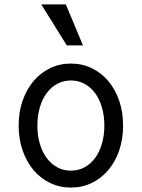

<svg xmlns="http://www.w3.org/2000/svg" viewBox="-20 -837 640 867"><path d="M300.1 10Q351.2 10 394.5 -11Q437.8 -32 469.2 -69.2Q500.6 -106.4 518.2 -157.8Q535.8 -209.1 535.8 -270Q535.8 -330.9 518.2 -382.2Q500.6 -433.6 469.2 -470.8Q437.8 -508 394.5 -529Q351.1 -550 300.2 -550Q249.2 -550 205.8 -528.9Q162.3 -507.9 131.2 -470.7Q100 -433.6 82.1 -382.2Q64.2 -330.9 64.2 -270Q64.2 -209.1 82.1 -157.8Q100 -106.4 131.1 -69.3Q162.3 -32.1 205.7 -11.1Q249.1 10 300.1 10ZM299.8 -66.4Q267 -66.4 239 -81.3Q211 -96.1 191 -123.2Q171 -150.2 159.9 -187.6Q148.8 -225 148.8 -270Q148.8 -315 159.9 -352.4Q171 -389.8 191 -416.8Q211 -443.9 239 -458.7Q267 -473.6 299.8 -473.6Q333.6 -473.6 361.4 -458.7Q389.2 -443.8 409.1 -416.8Q429.1 -389.8 440.1 -352.4Q451.2 -315 451.2 -270Q451.2 -225 440.1 -187.6Q429.1 -150.2 409.1 -123.2Q389.2 -96.2 361.4 -81.3Q333.6 -66.4 299.8 -66.4ZM281.6 -632 166.4 -817H277.4L354.6 -632Z"/></svg>

Font: CommitMonoV143 ExtLt
Style: Regular
Weight: 200
Monospace: yes
Designer: Eigil Nikolajsen
Foundry: Eigil Nikolajsen
Version: Version 1.143